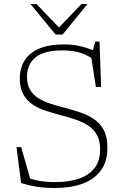

<svg xmlns="http://www.w3.org/2000/svg" viewBox="-20 -930 622 960"><path d="M465 -669.5 441.5 -669 456.5 -722.5H477.5L485.5 -495.5L459.5 -495L435.5 -648.5L471 -617Q428 -650 388.5 -664Q349 -678 291.5 -678Q200 -678 157.5 -643Q115 -608 115 -547Q115 -506.5 130.8 -480.5Q146.5 -454.5 173.5 -438Q200.5 -421.5 234.8 -410.8Q269 -400 306 -390.5Q343.5 -380.5 380.5 -368.2Q417.5 -356 448.8 -335.2Q480 -314.5 498.5 -280.2Q517 -246 517 -191.5Q517 -122 484.2 -77.5Q451.5 -33 392.5 -11.5Q333.5 10 254 10Q203 10 162.8 3.5Q122.5 -3 85.5 -15L62.5 -194.5H86L139 -7.5L95.5 -53.5Q130.5 -34 170.5 -26.8Q210.5 -19.5 257.5 -19.5Q323 -19.5 373.2 -36.2Q423.5 -53 452 -88.8Q480.5 -124.5 480.5 -183Q480.5 -228 463.5 -257.2Q446.5 -286.5 417.8 -304.2Q389 -322 353.8 -333.5Q318.5 -345 281.5 -354.5Q245 -364.5 208.8 -376.2Q172.5 -388 143.5 -407.2Q114.5 -426.5 96.8 -457.8Q79 -489 79 -537.5Q79 -589 102.8 -627.2Q126.5 -665.5 175.5 -686.8Q224.5 -708 301 -708Q348 -708 390.5 -696.8Q433 -685.5 465 -669.5ZM282.5 -784.5H267L387.5 -910H417.5L293 -757.5H257.5L132.5 -910H162.5Z"/></svg>

Font: Newsreader 9pt ExtraLight
Style: Regular
Weight: 250
Designer: Hugues Gentile
Foundry: Production Type
Version: Version 1.003